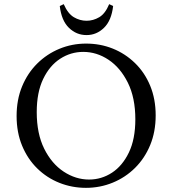

<svg xmlns="http://www.w3.org/2000/svg" viewBox="-20 -890 830 925"><path d="M395 -680Q463 -680 523 -656Q583 -632 630 -586.5Q677 -541 703.5 -477Q730 -413 730 -334Q730 -255 703.5 -191Q677 -127 630.5 -81Q584 -35 523 -10Q462 15 394 15Q327 15 266.5 -9Q206 -33 159.5 -78.5Q113 -124 86.5 -188Q60 -252 60 -331Q60 -410 86.5 -474Q113 -538 159.5 -584Q206 -630 266.5 -655Q327 -680 395 -680ZM409 -25Q469 -25 519.5 -58Q570 -91 601 -155.5Q632 -220 632 -315Q632 -419 596 -491.5Q560 -564 503 -602Q446 -640 381 -640Q321 -640 270 -607Q219 -574 188 -509.5Q157 -445 157 -350Q157 -246 193 -173.5Q229 -101 287 -63Q345 -25 409 -25ZM506 -870 525 -861Q517 -791 481 -756Q445 -721 397 -721Q348 -721 312 -756Q276 -791 268 -861L287 -870Q307 -824 336 -807Q365 -790 397 -790Q429 -790 458 -807Q487 -824 506 -870Z"/></svg>

Font: Bona Nova
Style: Regular
Weight: 400
Designer: Mateusz Machalski
Foundry: Capitalics
Version: Version 4.001; ttfautohint (v1.8.3)